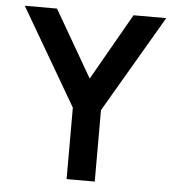

<svg xmlns="http://www.w3.org/2000/svg" viewBox="-51 -748 728 795"><g transform="rotate(5 313.0 -350.0)"><path d="M255 0V-297L20 -700H154L314 -423L472 -700H608L372 -297V0Z"/></g></svg>

Font: Zen Kaku Gothic Antique
Style: Bold
Weight: 700
Designer: Yoshimichi Ohira
Foundry: Positype
Version: Version 1.001